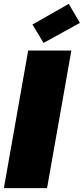

<svg xmlns="http://www.w3.org/2000/svg" viewBox="-20 -968 431 988"><path d="M0 0 125 -708H347.2L222.2 0ZM334 -948.2 391.1 -850.1 204.1 -747.1 147 -841.8Z"/></svg>

Font: SVN-Poppins Black
Style: Italic
Weight: 900
Italic angle: -10°
Designer: Ninad Kale (Devanagari), Jonny Pinhorn (Latin)
Foundry: Indian Type Foundry
Version: Version 3.002 2017